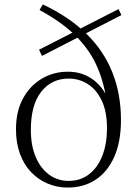

<svg xmlns="http://www.w3.org/2000/svg" viewBox="-20 -831 625 865"><path d="M285 14Q237 14 194.5 -4Q152 -22 120 -55.5Q88 -89 70 -138Q52 -187 52 -248Q52 -330 84 -388Q116 -446 169 -477Q222 -508 286 -508Q353 -508 403 -469.5Q453 -431 476 -360L463 -356Q452 -449 420 -525Q388 -601 325.5 -665Q263 -729 158 -786L173 -811Q290 -756 368.5 -679.5Q447 -603 486 -505.5Q525 -408 525 -290Q525 -193 495 -125Q465 -57 411 -21.5Q357 14 285 14ZM289 -16Q343 -16 382 -46.5Q421 -77 441.5 -130.5Q462 -184 462 -253Q462 -328 438.5 -377.5Q415 -427 376 -452Q337 -477 289 -477Q213 -477 166 -418Q119 -359 119 -246Q119 -175 141 -123.5Q163 -72 201.5 -44Q240 -16 289 -16ZM169 -579 156 -607 514 -790 527 -763Z"/></svg>

Font: Noto Serif SC ExtraLight
Style: Regular
Weight: 200
Designer: Ryoko NISHIZUKA 西塚涼子 (kana & ideographs); Frank Grießhammer (Latin, Greek & Cyrillic); Wenlong ZHANG 张文龙 (bopomofo); San
Foundry: Adobe
Version: Version 2.002-H1;hotconv 1.1.0;makeotfexe 2.6.0